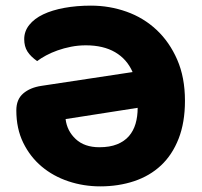

<svg xmlns="http://www.w3.org/2000/svg" viewBox="-20 -646 716 682"><path d="M38 -254Q38 -293 62.5 -314Q87 -335 127 -341L451 -390Q431 -436 389 -460.5Q347 -485 285 -485Q258 -485 232.5 -480Q207 -475 184.5 -467Q162 -459 143.5 -449Q125 -439 112 -429Q89 -445 77.5 -463Q66 -481 66 -507Q66 -535 84 -557.5Q102 -580 133.5 -595Q165 -610 208.5 -618Q252 -626 303 -626Q369 -626 429.5 -604.5Q490 -583 536 -540Q582 -497 609.5 -434Q637 -371 637 -288Q637 -211 614.5 -153.5Q592 -96 552 -58.5Q512 -21 456.5 -2.5Q401 16 336 16Q277 16 223 -2Q169 -20 128 -54.5Q87 -89 62.5 -139Q38 -189 38 -254ZM333 -123Q370 -123 396 -133.5Q422 -144 438 -162.5Q454 -181 461.5 -206.5Q469 -232 469 -263L213 -223Q218 -181 249 -152Q280 -123 333 -123Z"/></svg>

Font: Baloo Tammudu
Style: Regular
Weight: 400
Designer: Omkar Shende and Ek Type
Foundry: Ek Type
Version: Version 1.443;PS 1.000;hotconv 16.6.51;makeotf.lib2.5.65220;